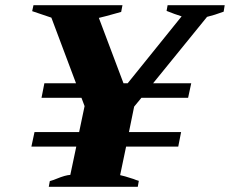

<svg xmlns="http://www.w3.org/2000/svg" viewBox="-20 -720 886 740"><path d="M846 -700 842 -675Q807 -662 778 -655L570 -399H717L705 -343H525L497 -309L477 -211H678L667 -155H466L443 -45Q455 -43 495 -30Q504 -26 515 -23L511 0H168L172 -22Q180 -24 186.5 -26.5Q193 -29 198 -31Q232 -45 251 -46L274 -155H101L113 -211H285L306 -311L294 -343H140L151 -399H273L178 -652Q126 -669 104 -677L109 -700H452L447 -674Q376 -654 361 -651L456 -399H472L680 -657Q654 -665 622 -678L626 -700Z"/></svg>

Font: Trirong Black
Style: Italic
Weight: 900
Italic angle: -12°
Designer: Katatrad Team
Foundry: CadsonDemak
Version: Version 1.001